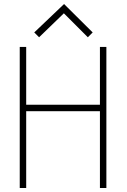

<svg xmlns="http://www.w3.org/2000/svg" viewBox="-20 -933 628 953"><path d="M508 0V-700H476V-413H110V-700H78V0H110V-381H476V0ZM416 -748 440 -772 298 -913 150 -772 174 -748 297 -867Z"/></svg>

Font: Advent Pro
Style: ExtraLight
Weight: 250
Designer: Andreas Kalpakidis
Foundry: Andreas Kalpakidis
Version: Version 2.002 2007